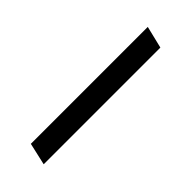

<svg xmlns="http://www.w3.org/2000/svg" viewBox="1 -389 279 279"><g transform="rotate(-45 140.0 -250.0)"><path d="M16.1 -232.9 23.9 -267.1H264.2L255.9 -232.9Z"/></g></svg>

Font: Happy Times at the IKOB New Game Plus Edition
Style: Italic
Weight: 400
Italic angle: -16°
Designer: Lucas Le Bihan
Foundry: Lucas Le Bihan
Version: Version 1.000;PS 1.0;hotconv 1.0.88;makeotf.lib2.5.647800